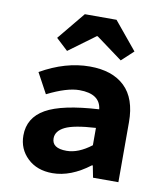

<svg xmlns="http://www.w3.org/2000/svg" viewBox="-84 -814 769 895"><g transform="rotate(10 300.0 -366.0)"><path d="M224 12Q151 12 106 -31Q61 -74 61 -138Q61 -222 137.5 -265.5Q214 -309 388 -319Q380 -391 282 -391Q223 -391 131 -345L79 -441Q196 -508 311 -508Q418 -508 476.5 -452Q535 -396 535 -284V0H415L404 -56H400Q311 12 224 12ZM271 -102Q327 -102 388 -149V-231Q285 -225 243.5 -204.5Q202 -184 202 -149Q202 -102 271 -102ZM193 -561 137 -613 245 -744H395L503 -613L447 -561L322 -653H318Z"/></g></svg>

Font: TypoPRO Source Code Pro
Style: Bold
Weight: 700
Monospace: yes
Designer: Paul D. Hunt, Teo Tuominen
Foundry: Adobe Systems Incorporated
Version: Version 2.010;PS 1.0;hotconv 1.0.84;makeotf.lib2.5.63406